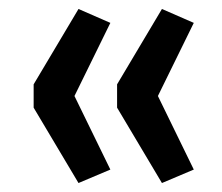

<svg xmlns="http://www.w3.org/2000/svg" viewBox="-20 -485 495 428"><path d="M155 -77 55 -245V-297L155 -465L226 -434L146 -271L226 -107ZM341 -77 241 -245V-297L341 -465L412 -434L332 -271L412 -107Z"/></svg>

Font: Nunito Sans 7pt SemiCondensed SemiBold
Style: Regular
Weight: 600
Width: 4
Designer: Vernon Adams
Foundry: Vernon Adams
Version: Version 3.101;gftools[0.9.27]